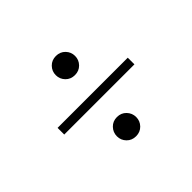

<svg xmlns="http://www.w3.org/2000/svg" viewBox="-110 -654 795 795"><g transform="rotate(-45 287.5 -256.0)"><path d="M287.5 -491Q312 -491 328 -474.5Q344 -458 344 -435Q344 -412 328 -395.5Q312 -379 287.5 -379Q263 -379 247 -395.5Q231 -412 231 -435Q231 -458 247 -474.5Q263 -491 287.5 -491ZM82 -275.5H493V-236.5H82ZM287.5 -133.5Q312 -133.5 328 -116.8Q344 -100 344 -77Q344 -54 328 -37.5Q312 -21 287.5 -21Q263 -21 247 -37.5Q231 -54 231 -77Q231 -100 247 -116.8Q263 -133.5 287.5 -133.5Z"/></g></svg>

Font: Newsreader 72pt SemiBold
Style: Regular
Weight: 600
Designer: Hugues Gentile
Foundry: Production Type
Version: Version 1.003; ttfautohint (v1.8.3)